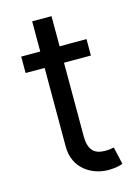

<svg xmlns="http://www.w3.org/2000/svg" viewBox="-107 -736 577 803"><g transform="rotate(-15 182.0 -334.5)"><path d="M313.9 -545.5H197.4V-676.1H113.6V-545.5H31.2V-474.4H113.6V-133.5C113.6 -38.4 190.3 7.1 261.4 7.1C292.6 7.1 312.5 1.4 323.9 -2.8L306.8 -78.1C299.7 -76.7 288.4 -73.9 269.9 -73.9C233 -73.9 197.4 -85.2 197.4 -156.2V-474.4H313.9Z"/></g></svg>

Font: Karasuma Gothic
Style: Regular
Weight: 400
Designer: Rasmus Andersson, Ryoko Nishizuka
Foundry: Genbu
Version: Version 1.00